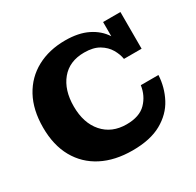

<svg xmlns="http://www.w3.org/2000/svg" viewBox="-154 -873 1088 1065"><g transform="rotate(-30 390.0 -341.0)"><path d="M406 17Q293 17 210.5 -25.5Q128 -68 83 -148Q38 -228 38 -341Q38 -454 81.5 -534Q125 -614 203.5 -656.5Q282 -699 385 -699Q470 -699 528.5 -670Q587 -641 619 -591V-682H730V-447H617Q612 -479 593 -511.5Q574 -544 537.5 -566Q501 -588 443 -588Q348 -588 296 -525Q244 -462 244 -358Q244 -251 299.5 -188Q355 -125 449 -125Q532 -125 574 -168Q616 -211 625 -274H738Q734 -197 699 -130.5Q664 -64 592 -23.5Q520 17 406 17Z"/></g></svg>

Font: Montagu Slab 16pt
Style: Bold
Weight: 700
Designer: Florian Karsten
Foundry: Florian Karsten
Version: Version 1.000; ttfautohint (v1.8.3)